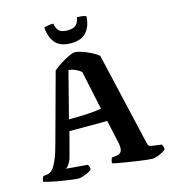

<svg xmlns="http://www.w3.org/2000/svg" viewBox="-130 -1018 997 1123"><g transform="rotate(-15 368.5 -457.0)"><path d="M203 0Q196 0 170.5 -3.5Q145 -7 112 -12Q79 -17 48.5 -23.5Q18 -30 1 -35Q1 -46 4.5 -55Q8 -64 11 -68L31 -70Q41 -71 51.5 -76Q62 -81 74 -97Q86 -113 100 -147Q114 -181 130 -242L240 -645Q249 -654 267 -666.5Q285 -679 306.5 -691.5Q328 -704 347 -712Q366 -720 376 -720Q389 -720 415 -711.5Q441 -703 468.5 -689.5Q496 -676 514 -661L644 -99Q647 -84 653.5 -79.5Q660 -75 670 -74L728 -66Q730 -63 733 -55Q736 -47 736 -35Q723 -22 696.5 -11Q670 0 652 0Q645 0 621.5 -2.5Q598 -5 567.5 -9.5Q537 -14 505.5 -19Q474 -24 450 -28.5Q426 -33 418 -36Q418 -46 421 -55.5Q424 -65 427 -69L448 -71Q475 -73 484 -88.5Q493 -104 486 -140L455 -282H226L189 -142Q183 -116 169.5 -96Q156 -76 148 -75L279 -64Q282 -60 285 -52Q288 -44 288 -35Q282 -26 266 -18.5Q250 -11 232.5 -5.5Q215 0 203 0ZM241 -349Q311 -349 361.5 -352.5Q412 -356 438 -361L388 -597Q370 -611 351.5 -619Q333 -627 313 -629ZM369 -776Q304 -776 274.5 -811Q245 -846 241 -905Q247 -908 262.5 -911Q278 -914 297 -914Q304 -879 320 -866.5Q336 -854 369 -854Q401 -854 417.5 -866.5Q434 -879 441 -914Q466 -914 478.5 -911Q491 -908 496 -905Q493 -846 463 -811Q433 -776 369 -776Z"/></g></svg>

Font: Texturina 72pt ExtraBold
Style: Regular
Weight: 800
Designer: Guillermo Torres Carreño
Foundry: Omnibus-Type
Version: Version 1.002; ttfautohint (v1.8.3)